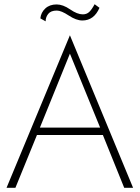

<svg xmlns="http://www.w3.org/2000/svg" viewBox="-20 -889 661 909"><path d="M171 -802Q174 -830 194.5 -849Q215 -868 248 -868Q278 -868 312 -844.5Q346 -821 372 -821Q390 -821 402 -832Q414 -843 428 -869L451 -852Q425 -792 370 -792Q341 -792 305.5 -815.5Q270 -839 249 -839Q221 -839 208.5 -823.5Q196 -808 196 -788ZM155 -250 53 0H11L311 -722L610 0H568L467 -250ZM169 -285H454L311 -635Z"/></svg>

Font: Renner
Style: Thin
Weight: 200
Version: Version 003.000 ; ttfautohint (v0.97) -l 8 -r 50 -G 200 -x 1